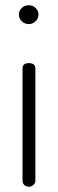

<svg xmlns="http://www.w3.org/2000/svg" viewBox="-20 -713 221 733"><path d="M90 -472Q115 -472 115 -452V-22Q115 -14 107.5 -7Q100 0 90 0Q80 0 73 -6.5Q66 -13 66 -22V-452Q66 -472 90 -472ZM90 -693Q105 -693 116 -682.5Q127 -672 127 -658Q127 -643 116 -632Q105 -621 90 -621Q74 -621 63 -632Q52 -643 52 -658Q52 -672 63 -682.5Q74 -693 90 -693Z"/></svg>

Font: Dosis
Style: Light
Weight: 300
Designer: Edgar Tolentino, Pablo Impallari, Igino Marini
Foundry: Edgar Tolentino, Pablo Impallari, Igino Marini
Version: Version 1.007